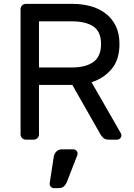

<svg xmlns="http://www.w3.org/2000/svg" viewBox="-20 -720 691 990"><path d="M86 0ZM355 -700Q404 -700 447.5 -688Q491 -676 524 -651Q557 -626 576.5 -587Q596 -548 596 -493Q596 -412 555.5 -364Q515 -316 452 -296L603 -33Q606 -27 606 -22Q606 -13 599.5 -6.5Q593 0 584 0H541Q521 0 511.5 -10Q502 -20 498 -27L353 -282H181V-27Q181 -16 173 -8Q165 0 154 0H113Q102 0 94 -8Q86 -16 86 -27V-673Q86 -684 94 -692Q102 -700 113 -700ZM181 -372H350Q422 -372 461.5 -400.5Q501 -429 501 -493Q501 -557 461.5 -583.5Q422 -610 350 -610H181ZM257 89Q259 75 269.5 62.5Q280 50 300 50H358Q367 50 373.5 56.5Q380 63 380 72Q380 76 379 79L325 218Q321 228 311.5 239Q302 250 282 250H258Q249 250 242.5 243.5Q236 237 236 228V226Z"/></svg>

Font: Rubik
Style: Regular
Weight: 400
Designer: Hubert & Fischer
Foundry: Hubert & Fischer
Version: Version 1.002; ttfautohint (v1.6)